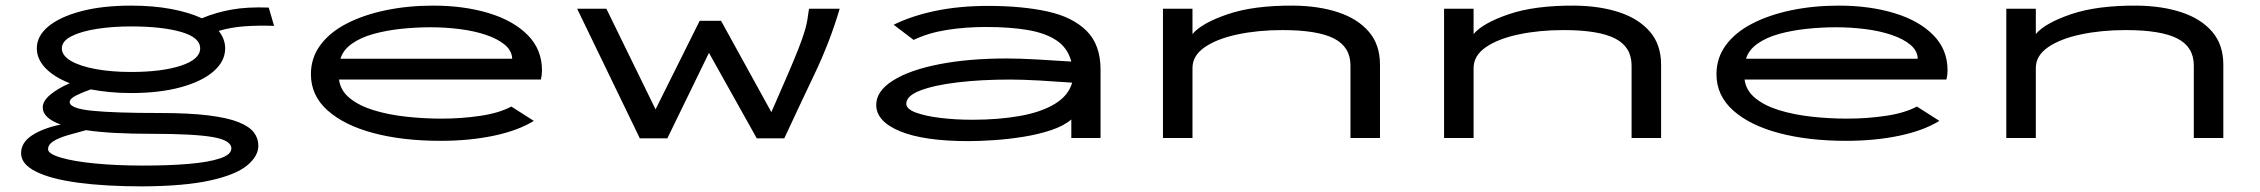

<svg xmlns="http://www.w3.org/2000/svg" viewBox="-20 -491 8040 683"><path d="M446 -160Q406 -160 370.5 -163.5Q335 -167 303 -173Q274 -163 251 -151.5Q228 -140 228 -128Q228 -105 308 -97Q388 -89 548 -89Q653 -89 721.5 -80.5Q790 -72 828.5 -56.5Q867 -41 883 -20Q899 1 899 27Q899 65 858.5 98Q818 131 727.5 151Q637 171 488 172Q356 172 258.5 159Q161 146 108 119.5Q55 93 55 54Q55 16 94 -9.5Q133 -35 196 -48Q132 -71 132 -109Q132 -131 157.5 -153Q183 -175 228 -195Q172 -217 141.5 -249Q111 -281 111 -319Q111 -363 152 -397Q193 -431 268.5 -451Q344 -471 446 -471Q525 -471 589 -459Q653 -447 698 -426Q748 -447 804.5 -457Q861 -467 936 -464L955 -399Q900 -401 850.5 -397.5Q801 -394 758 -381Q781 -352 781 -319Q781 -273 739.5 -237Q698 -201 622.5 -180.5Q547 -160 446 -160ZM446 -235Q556 -235 624 -257.5Q692 -280 692 -319Q692 -358 624 -377.5Q556 -397 446 -397Q382 -397 326 -388.5Q270 -380 235 -362.5Q200 -345 200 -319Q200 -293 233 -274Q266 -255 322 -245Q378 -235 446 -235ZM151 40Q151 56 196 69.5Q241 83 318 90.5Q395 98 490 98Q581 98 651.5 92Q722 86 762.5 72.5Q803 59 803 37Q803 8 736.5 -3.5Q670 -15 520 -15Q451 -15 392 -18Q333 -21 286 -28Q252 -19 221 -10Q190 -1 170.5 11Q151 23 151 40Z M1547 10Q1413 10 1309 -17.5Q1205 -45 1145.5 -98Q1086 -151 1086 -227Q1086 -285 1119.5 -330.5Q1153 -376 1213 -407Q1273 -438 1352 -454.5Q1431 -471 1521 -471Q1630 -471 1718 -444.5Q1806 -418 1857 -366.5Q1908 -315 1908 -241Q1908 -232 1907 -224Q1906 -216 1904 -208H1186Q1191 -169 1224 -142Q1257 -115 1309 -99Q1361 -83 1424 -76Q1487 -69 1551 -69Q1622 -69 1689 -79Q1756 -89 1799 -112L1879 -61Q1822 -26 1735.5 -8Q1649 10 1547 10ZM1191 -282H1802Q1801 -311 1775.5 -332Q1750 -353 1708.5 -367Q1667 -381 1615.5 -387.5Q1564 -394 1511 -394Q1460 -394 1407.5 -388.5Q1355 -383 1309.5 -370.5Q1264 -358 1232.5 -336Q1201 -314 1191 -282Z M2256 1 2033 -460H2137L2312 -102L2469 -417H2545L2724 -92Q2759 -172 2782.5 -226.5Q2806 -281 2820.5 -318Q2835 -355 2843 -382Q2851 -409 2854 -434L2858 -460H2967Q2933 -344 2878 -228.5Q2823 -113 2770 1H2672L2502 -303L2354 1Z M3425 11Q3267 11 3182 -24Q3097 -59 3097 -118Q3097 -167 3156.5 -204.5Q3216 -242 3321 -262.5Q3426 -283 3561 -283Q3606 -283 3669 -279.5Q3732 -276 3791 -272Q3778 -321 3738 -347.5Q3698 -374 3634.5 -384.5Q3571 -395 3487 -395Q3414 -395 3348 -384.5Q3282 -374 3230 -349L3159 -403Q3224 -435 3308.5 -452.5Q3393 -470 3495 -470Q3615 -470 3705 -450.5Q3795 -431 3845 -381.5Q3895 -332 3895 -243V0H3791V-66Q3764 -43 3719 -28Q3674 -13 3621 -4.5Q3568 4 3516.5 7.5Q3465 11 3425 11ZM3204 -122Q3204 -103 3238 -90.5Q3272 -78 3325.5 -71.5Q3379 -65 3439 -65Q3532 -65 3608 -78.5Q3684 -92 3732.5 -121.5Q3781 -151 3794 -197Q3741 -201 3679.5 -204.5Q3618 -208 3573 -208Q3470 -208 3386.5 -198Q3303 -188 3253.5 -169Q3204 -150 3204 -122Z M4117 0V-460H4222V-370Q4255 -409 4347.5 -440.5Q4440 -472 4582 -471Q4672 -470 4741 -447Q4810 -424 4849.5 -378Q4889 -332 4889 -261V0H4784V-258Q4784 -324 4725.5 -354Q4667 -384 4542 -384Q4455 -384 4382 -368.5Q4309 -353 4265.5 -323Q4222 -293 4222 -249V0Z M5117 0V-460H5222V-370Q5255 -409 5347.5 -440.5Q5440 -472 5582 -471Q5672 -470 5741 -447Q5810 -424 5849.5 -378Q5889 -332 5889 -261V0H5784V-258Q5784 -324 5725.5 -354Q5667 -384 5542 -384Q5455 -384 5382 -368.5Q5309 -353 5265.5 -323Q5222 -293 5222 -249V0Z M6547 10Q6413 10 6309 -17.5Q6205 -45 6145.5 -98Q6086 -151 6086 -227Q6086 -285 6119.5 -330.5Q6153 -376 6213 -407Q6273 -438 6352 -454.5Q6431 -471 6521 -471Q6630 -471 6718 -444.5Q6806 -418 6857 -366.5Q6908 -315 6908 -241Q6908 -232 6907 -224Q6906 -216 6904 -208H6186Q6191 -169 6224 -142Q6257 -115 6309 -99Q6361 -83 6424 -76Q6487 -69 6551 -69Q6622 -69 6689 -79Q6756 -89 6799 -112L6879 -61Q6822 -26 6735.5 -8Q6649 10 6547 10ZM6191 -282H6802Q6801 -311 6775.5 -332Q6750 -353 6708.5 -367Q6667 -381 6615.5 -387.5Q6564 -394 6511 -394Q6460 -394 6407.5 -388.5Q6355 -383 6309.5 -370.5Q6264 -358 6232.5 -336Q6201 -314 6191 -282Z M7117 0V-460H7222V-370Q7255 -409 7347.5 -440.5Q7440 -472 7582 -471Q7672 -470 7741 -447Q7810 -424 7849.5 -378Q7889 -332 7889 -261V0H7784V-258Q7784 -324 7725.5 -354Q7667 -384 7542 -384Q7455 -384 7382 -368.5Q7309 -353 7265.5 -323Q7222 -293 7222 -249V0Z"/></svg>

Font: Inconsolata UltraExpanded Medium
Style: Regular
Weight: 500
Width: 9
Monospace: yes
Designer: Raph Levien, Cyreal, Brenton Simpson
Foundry: Raph Levien, Cyreal, Google
Version: Version 3.001; ttfautohint (v1.8.2.53-6de2)